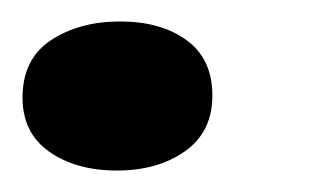

<svg xmlns="http://www.w3.org/2000/svg" viewBox="-20 -138 292 179"><path d="M89 21Q51 21 26 3.5Q1 -14 1 -47Q1 -83 27.5 -100.5Q54 -118 92 -118Q130 -118 154 -100.5Q178 -83 178 -49Q178 -15 152.5 3Q127 21 89 21Z"/></svg>

Font: Sansita Swashed Light SemiBold
Style: Regular
Weight: 600
Version: Version 1.003